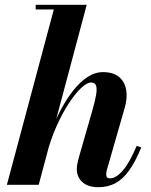

<svg xmlns="http://www.w3.org/2000/svg" viewBox="-20 -770 628 800"><path d="M8.7 0 204.2 -730.5H128.7V-750H341.3L141.3 0ZM390.3 10Q346.5 10 323.2 -11.3Q300 -32.5 300 -66.5Q300 -76.3 302.6 -89.1Q305.2 -102 308.7 -114.5L365.7 -313Q377.2 -353.3 381 -378.1Q384.7 -403 379.7 -414.6Q374.7 -426.2 359.3 -426.2Q342.5 -426.2 318.1 -403.4Q293.8 -380.5 267.3 -340.2Q240.8 -300 216.8 -246.9Q192.8 -193.8 176.3 -133H164.5Q175.8 -176.8 193.4 -223.8Q211 -270.8 234.4 -314.5Q257.8 -358.3 285.4 -393.3Q313 -428.3 344.3 -448.9Q375.5 -469.5 409.3 -469.5Q451.5 -469.5 475.5 -449.8Q499.5 -430 505.6 -396.1Q511.8 -362.3 499.3 -319.5L425.5 -62.8Q424.5 -59.3 423.5 -53.8Q422.5 -48.3 422.5 -44.3Q422.5 -26.8 437.3 -26.8Q463.5 -26.8 491.6 -59.3Q519.8 -91.8 549.5 -162.3L568.5 -155.8Q544 -95.5 517.5 -59Q491 -22.5 460 -6.2Q429 10 390.3 10Z"/></svg>

Font: Bodoni Moda
Style: Italic
Weight: 400
Italic angle: -13°
Designer: Owen Earl
Foundry: indestructible type
Version: Version 2.005